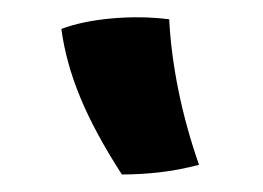

<svg xmlns="http://www.w3.org/2000/svg" viewBox="-20 -771 300 219"><path d="M173 -749Q175 -710 183.5 -668Q192 -626 207 -583Q184 -577 162.5 -574.5Q141 -572 119 -572Q88 -620 71.5 -660Q55 -700 50 -738Q74 -747 107.5 -750Q141 -753 173 -749Z"/></svg>

Font: Atma SemiBold
Style: Regular
Weight: 600
Designer: Gregori Vincens, Jeremie Hornus, Riccardo Olocco, Yoann Minet.
Foundry: black foundry
Version: Version 1.102;PS 1.100;hotconv 1.0.86;makeotf.lib2.5.63406